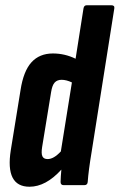

<svg xmlns="http://www.w3.org/2000/svg" viewBox="-20 -703 454 729"><path d="M92 6Q-1 6 21 -133L58 -361Q69 -433 99.5 -466.5Q130 -500 181 -500Q226 -500 267 -480L297 -671Q299 -683 309 -683H403Q416 -683 414 -671L328 -127Q316 -55 313 -12Q312 0 300 0H222Q210 0 210 -12Q210 -22 211 -34.5Q212 -47 213 -59Q154 6 92 6ZM140 -145Q136 -120 141 -109.5Q146 -99 161 -99Q184 -99 211 -128L253 -390Q232 -400 214 -400Q197 -400 187.5 -389.5Q178 -379 174 -353Z"/></svg>

Font: Sofia Sans Extra Condensed ExtraBold
Style: Italic
Weight: 800
Italic angle: -9°
Designer: Botio Nikoltchev, Ani Petrova
Foundry: lettersoup
Version: Version 4.101; ttfautohint (v1.8.4.7-5d5b)